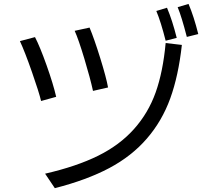

<svg xmlns="http://www.w3.org/2000/svg" viewBox="-20 -898 1040 983"><path d="M82 -687.5 159.2 -708Q184.6 -659.2 218.8 -563Q252.9 -466.8 267.6 -402.3L190.4 -380.9Q179.7 -425.8 143.6 -529.3Q107.4 -632.8 82 -687.5ZM210.9 -8.8Q372.1 -45.9 482.4 -100.6Q592.8 -155.3 666 -237.3Q739.3 -319.3 776.9 -424.8Q814.5 -530.3 828.1 -677.7L911.1 -668Q893.6 -509.8 851.6 -394Q809.6 -278.3 731.9 -188.5Q654.3 -98.6 539.6 -37.6Q424.8 23.4 260.7 65.4ZM362.3 -740.2 438.5 -756.8Q461.9 -701.2 493.2 -600.6Q524.4 -500 533.2 -450.2L456.1 -432.6Q442.4 -496.1 412.1 -596.7Q381.8 -697.3 362.3 -740.2ZM780.3 -841.8 835 -858.4Q862.3 -793.9 884.8 -704.1L828.1 -689.5Q803.7 -786.1 780.3 -841.8ZM889.6 -861.3 945.3 -877.9Q972.7 -813.5 995.1 -723.6L936.5 -709Q910.2 -811.5 889.6 -861.3Z"/></svg>

Font: GenEi M Gothic v2 Regular
Style: Regular
Weight: 400
Version: Version 2.0